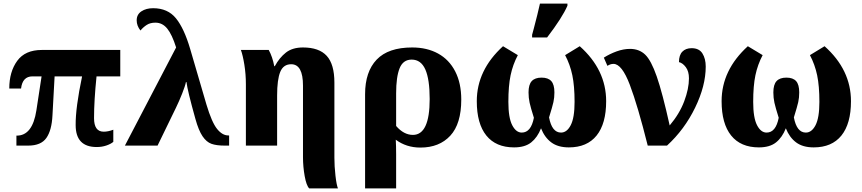

<svg xmlns="http://www.w3.org/2000/svg" viewBox="-20 -816 4833 1076"><path d="M404 -115Q403 -211 440 -388H286L274 -169Q270 -86 240 -43Q210 0 138 0H72V-56Q162 -54 184 -198L213 -388H162Q106 -388 98 -320H32Q32 -414 76.5 -475Q121 -536 214 -536H654V-388H521Q507 -253 507 -154Q507 -78 561 -78Q586 -78 615 -89V-21Q601 -9 576 -0.5Q551 8 522 8Q404 8 404 -115Z M967 -550Q944 -623 917 -656Q890 -689 851 -689Q822 -689 802.5 -676.5Q783 -664 767 -645Q746 -672 746 -702Q746 -735 772.5 -752.5Q799 -770 838 -770Q920 -770 966 -713.5Q1012 -657 1046 -541L1137 -230Q1167 -130 1196.5 -93.5Q1226 -57 1259 -57H1264V0H1239Q1193 0 1165 -10Q1137 -20 1115 -52.5Q1093 -85 1075 -150Q1031 -307 1025 -356H1022Q1018 -335 1001 -292Q984 -249 966 -212L863 0H680Z M1678 65V-336Q1678 -456 1612 -456Q1568 -456 1550.5 -413Q1533 -370 1533 -281V0H1358V-344Q1358 -400 1349.5 -453Q1341 -506 1330 -536H1486Q1507 -498 1517 -445H1520Q1546 -493 1582.5 -521.5Q1619 -550 1678 -550Q1768 -550 1811 -503Q1854 -456 1854 -353V68Q1854 116 1860 168.5Q1866 221 1874 240H1713Q1697 224 1687.5 171Q1678 118 1678 65Z M2026 -288Q2026 -414 2091 -482Q2156 -550 2290 -550Q2373 -550 2435 -516Q2497 -482 2531 -416Q2565 -350 2565 -258Q2565 -122 2503.5 -55.5Q2442 11 2336 11Q2257 11 2198 -33Q2200 3 2200 49V240H2026ZM2388 -261Q2388 -372 2363.5 -427Q2339 -482 2287 -482Q2239 -482 2219.5 -433.5Q2200 -385 2200 -293V-110Q2243 -60 2294 -60Q2388 -60 2388 -261Z M2652 -249Q2652 -423 2799 -557L2882 -507Q2854 -454 2841.5 -394.5Q2829 -335 2829 -245Q2829 -156 2850.5 -114.5Q2872 -73 2904 -73Q2956 -73 2972 -156Q2954 -213 2948 -240.5Q2942 -268 2942 -298Q2942 -342 2960 -361.5Q2978 -381 3015 -381Q3052 -381 3069.5 -361.5Q3087 -342 3087 -298Q3087 -269 3081.5 -244Q3076 -219 3057 -158Q3073 -73 3124 -73Q3157 -73 3178.5 -114.5Q3200 -156 3200 -245Q3200 -334 3187.5 -394Q3175 -454 3147 -507L3229 -557Q3377 -425 3377 -249Q3377 -123 3323.5 -56.5Q3270 10 3168 10Q3107 10 3069.5 -18Q3032 -46 3012 -97Q2992 -46 2957 -18Q2922 10 2861 10Q2759 10 2705.5 -56.5Q2652 -123 2652 -249ZM2962 -621 2972 -658Q2993 -737 3006 -796H3160V-784Q3131 -717 3046 -606H2962Z M3418 -458Q3401 -458 3384 -447L3364 -493Q3397 -514 3435.5 -528Q3474 -542 3511 -542Q3562 -542 3595.5 -510Q3629 -478 3660.5 -387.5Q3692 -297 3733 -113Q3788 -178 3814.5 -248.5Q3841 -319 3841 -377Q3841 -416 3823.5 -439.5Q3806 -463 3785 -468Q3785 -507 3804 -526.5Q3823 -546 3856 -546Q3898 -546 3916.5 -516.5Q3935 -487 3935 -443Q3935 -335 3875.5 -212.5Q3816 -90 3718 0H3610Q3554 -224 3509.5 -341Q3465 -458 3418 -458Z M4024 -249Q4024 -423 4171 -557L4254 -507Q4226 -454 4213.5 -394.5Q4201 -335 4201 -245Q4201 -156 4222.5 -114.5Q4244 -73 4276 -73Q4328 -73 4344 -156Q4326 -213 4320 -240.5Q4314 -268 4314 -298Q4314 -342 4332 -361.5Q4350 -381 4387 -381Q4424 -381 4441.5 -361.5Q4459 -342 4459 -298Q4459 -269 4453.5 -244Q4448 -219 4429 -158Q4445 -73 4496 -73Q4529 -73 4550.5 -114.5Q4572 -156 4572 -245Q4572 -334 4559.5 -394Q4547 -454 4519 -507L4601 -557Q4749 -425 4749 -249Q4749 -123 4695.5 -56.5Q4642 10 4540 10Q4479 10 4441.5 -18Q4404 -46 4384 -97Q4364 -46 4329 -18Q4294 10 4233 10Q4131 10 4077.5 -56.5Q4024 -123 4024 -249Z"/></svg>

Font: Noto Serif ExtraBold
Style: Regular
Weight: 800
Designer: Monotype Design Team
Foundry: Monotype Imaging Inc.
Version: Version 1.001